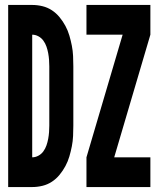

<svg xmlns="http://www.w3.org/2000/svg" viewBox="-20 -755 640 775"><path d="M13 0V-735H110Q131 -735 151.5 -730Q172 -725 189.5 -713.5Q207 -702 220.5 -685.5Q234 -669 244 -650.5Q254 -632 260 -611.5Q266 -591 270 -570.5Q274 -550 275 -529Q276 -508 276 -487V-248Q276 -227 275 -206Q274 -185 270 -164.5Q266 -144 260 -123.5Q254 -103 244 -84.5Q234 -66 220.5 -49.5Q207 -33 189.5 -21.5Q172 -10 151.5 -5Q131 0 110 0ZM110 -120Q123 -120 135 -126.5Q147 -133 155 -144Q163 -155 167.5 -168Q172 -181 174.5 -194.5Q177 -208 178 -221.5Q179 -235 179 -248V-487Q179 -500 178 -513.5Q177 -527 174.5 -540.5Q172 -554 167.5 -567Q163 -580 155 -591Q147 -602 135 -608.5Q123 -615 110 -615ZM329 0V-120L475 -615H329V-735H587V-615L441 -120H587V0Z"/></svg>

Font: Iosevka Heavy Extended
Style: Regular
Weight: 900
Width: 7
Monospace: yes
Designer: Belleve Invis
Foundry: Belleve Invis
Version: Version 32.5.0; ttfautohint (v1.8.4)